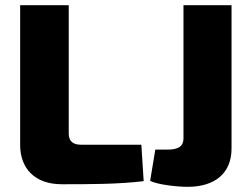

<svg xmlns="http://www.w3.org/2000/svg" viewBox="-20 -710 974 743"><path d="M246 -690H58V-149C58 -59 114 3 219 3C326 3 438 3 536 -9L527 -150H293C261 -150 246 -165 246 -193ZM876 -690H690V-174C690 -144 670 -131 628 -131H581L561 -10C592 5 666 13 706 13C812 13 876 -40 876 -135Z"/></svg>

Font: Exo 2 Extra Bold
Style: Regular
Weight: 800
Designer: Natanael Gama
Version: Version 1.001;PS 001.001;hotconv 1.0.88;makeotf.lib2.5.64775